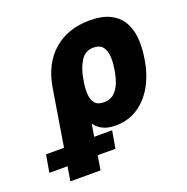

<svg xmlns="http://www.w3.org/2000/svg" viewBox="-246 -678 977 1005"><g transform="rotate(-20 243.0 -175.5)"><path d="M-23.1 203.1 57.5 -291.2Q79.2 -418 158.7 -486.2Q238.3 -554.3 358 -554.3Q429.3 -554.3 473.7 -531.4Q518.1 -508.5 540.3 -468.8Q562.5 -429 566.6 -378.2Q570.7 -327.4 561.4 -271.3L560 -261.4Q546.2 -179 510.7 -118.1Q475.1 -57.2 421.9 -23.6Q368.6 9.9 301.5 9.9Q259.6 9.9 231.2 -3.7Q202.8 -17.4 185 -42.6L144.9 203.1ZM219.5 -253.2Q215.2 -221.6 217.3 -192.5Q219.5 -163.4 234.6 -144.5Q249.6 -125.7 283.7 -125.7Q320.3 -125.7 342.3 -146.3Q364.3 -166.9 376.1 -198.3Q387.8 -229.8 392.8 -261.4L394.2 -271.3Q400.6 -309.3 398.1 -341.6Q395.6 -373.9 379.6 -393.8Q363.6 -413.7 329.2 -413.7Q283 -413.7 257.8 -373.6Q232.6 -333.5 222.7 -272ZM-111.5 123.6 -94.5 26.6H273.8L256.7 123.6Z"/></g></svg>

Font: Inter UI Extra Bold
Style: Italic
Weight: 800
Italic angle: 9.39999°
Designer: Rasmus Andersson
Foundry: rsms
Version: 3.2;8d6f07862